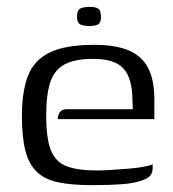

<svg xmlns="http://www.w3.org/2000/svg" viewBox="-20 -535 505 561"><path d="M249 6Q191 6 151.5 -2Q112 -10 88.5 -32Q65 -54 54.5 -93.5Q44 -133 44 -196Q44 -268 62 -314Q80 -360 126 -382Q172 -404 255 -404Q319 -404 357.5 -387Q396 -370 413.5 -335Q431 -300 431 -244V-187H149Q149 -199 155 -207.5Q161 -216 177 -216H368L367 -245Q366 -307 340.5 -335Q315 -363 252 -363Q199 -363 169 -347Q139 -331 127 -295Q115 -259 115 -197Q115 -131 128.5 -96.5Q142 -62 174 -49.5Q206 -37 261 -37Q280 -37 304.5 -38.5Q329 -40 354 -42Q379 -44 398.5 -47.5Q418 -51 426 -55V-43Q426 -33 420.5 -24Q415 -15 398 -9Q376 0 338.5 3Q301 6 249 6ZM241 -459Q225 -459 215 -463.5Q205 -468 205 -486Q205 -506 215.5 -510.5Q226 -515 242 -515Q258 -515 266.5 -510Q275 -505 275 -486Q275 -468 266 -463.5Q257 -459 241 -459Z"/></svg>

Font: Genos Thin
Style: Regular
Weight: 400
Version: Version 1.010